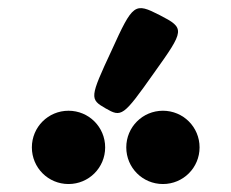

<svg xmlns="http://www.w3.org/2000/svg" viewBox="-20 -987 581 482"><path d="M245 -715C285 -692 289 -694 366 -803C444 -912 445 -916 381 -949C318 -981 314 -979 260 -860C205 -742 205 -738 245 -715ZM152 -709C101 -709 60 -668 60 -617C60 -566 101 -525 152 -525C203 -525 244 -566 244 -617C244 -668 203 -709 152 -709ZM389 -709C338 -709 297 -668 297 -617C297 -566 338 -525 389 -525C440 -525 481 -566 481 -617C481 -668 440 -709 389 -709Z"/></svg>

Font: Hussar Print
Style: Bold
Weight: 700
Foundry: Cannot Into Space Fonts
Version: Version 2.00